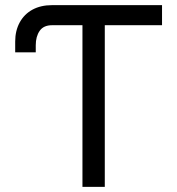

<svg xmlns="http://www.w3.org/2000/svg" viewBox="-20 -727 689 747"><path d="M344.7 -628.9H182.6Q149.4 -628.9 134.3 -606.9Q119.1 -585 119.1 -550.8V-523.4H39.1V-565.4Q39.1 -607.4 56.6 -639.6Q74.2 -671.9 106.4 -689.5Q138.7 -707 182.6 -707H344.7ZM610.4 -628.9H387.7V0H300.8V-628.9H234.4V-707H610.4Z"/></svg>

Font: WEMIX Pretendard Variable
Style: Regular
Weight: 400
Designer: Base glyphs from Inter by Rasmus Andersson; Hangeul glyphs from Noto Sans CJK(Source Han Sans) by Jang Soo-young and Kan
Foundry: Kil Hyung-jin
Version: Version 1.000;Glyphs 3.2 (3208)